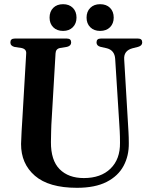

<svg xmlns="http://www.w3.org/2000/svg" viewBox="-20 -884 713 916"><path d="M548.5 -302.5 529.5 -603Q527 -643.5 490.5 -653.5L459.5 -660.5Q440.5 -665.5 440.5 -681.5Q440.5 -700 460.5 -700H639Q658.5 -700 658.5 -681.5Q658.5 -666 639 -660.5L611.5 -653.5Q569.5 -642 572.5 -600.5L590 -305Q591.5 -279 593 -253.8Q594.5 -228.5 594.5 -201.5Q595.5 -141 569.5 -92.5Q543.5 -44 488.5 -16Q433.5 12 347 12Q213 12 146.5 -45.5Q80 -103 80.5 -197.5Q81 -219 83 -256.2Q85 -293.5 87 -322L105 -629Q106.5 -650 82.5 -655L49.5 -660Q29.5 -665 29.5 -681.5Q29.5 -700 50 -700H299.5Q319.5 -700 319.5 -681.5Q319.5 -665.5 300 -660.5L266.5 -655Q246 -651 245 -629.5L227 -322.5Q224.5 -287 224 -257.5Q223.5 -228 223 -206.5Q222.5 -119 264.5 -76.8Q306.5 -34.5 380 -34.5Q461 -34.5 507.2 -79.5Q553.5 -124.5 552.5 -203Q552.5 -235 551.2 -258.2Q550 -281.5 548.5 -302.5ZM281 -736.5Q251.5 -736.5 234 -754Q216.5 -771.5 216.5 -800Q216.5 -829 234 -846.5Q251.5 -864 281 -864Q310 -864 327.5 -846.5Q345 -829 345 -800Q345 -772 327.5 -754.2Q310 -736.5 281 -736.5ZM457.5 -736.5Q428.5 -736.5 410.8 -754Q393 -771.5 393 -800Q393 -829 410.8 -846.5Q428.5 -864 457.5 -864Q487.5 -864 505 -846.5Q522.5 -829 522.5 -800Q522.5 -772 505 -754.2Q487.5 -736.5 457.5 -736.5Z"/></svg>

Font: Fraunces 144pt Soft SemiBold
Style: Regular
Weight: 600
Version: Version 1.000;[b76b70a41]